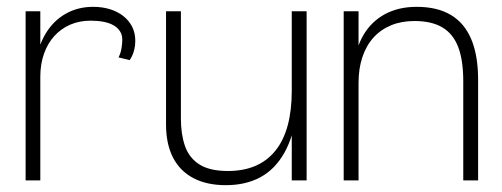

<svg xmlns="http://www.w3.org/2000/svg" viewBox="-20 -528 1470 562"><path d="M55 0V-495H98V-331L84 -338.5Q90.5 -391 113.2 -429Q136 -467 171.8 -487.5Q207.5 -508 253 -508Q279.5 -508 302 -501Q324.5 -494 341 -481Q357.5 -468 366.8 -449.8Q376 -431.5 376 -408.5Q376 -395 373.2 -383.5Q370.5 -372 366.5 -364Q362.5 -356 359.5 -352L327 -360Q333.5 -372.5 335.8 -387.8Q338 -403 338 -411Q338 -426 331.2 -436.5Q324.5 -447 312.2 -454Q300 -461 283 -464.2Q266 -467.5 245.5 -467.5Q212.5 -467.5 185.5 -455.8Q158.5 -444 139 -422.5Q119.5 -401 108.8 -370.8Q98 -340.5 98 -303.5V0Z M641 14Q585 14 545.8 -6.8Q506.5 -27.5 486.2 -67.2Q466 -107 466 -163.5V-495H509.5V-181Q509.5 -135 521.5 -100.5Q533.5 -66 563.5 -46.8Q593.5 -27.5 647 -27.5Q693 -27.5 727.8 -42.5Q762.5 -57.5 786.2 -87Q810 -116.5 822 -160.5Q834 -204.5 834 -262V-495H877.5V0H834V-176.5L849.5 -202Q839 -127.5 811.8 -79.8Q784.5 -32 741.8 -9Q699 14 641 14Z M986 0V-495H1029.5V-334L1016.5 -330.5Q1020.5 -386 1044 -425.8Q1067.5 -465.5 1107.2 -486.8Q1147 -508 1199.5 -508Q1260 -508 1299.8 -484.2Q1339.5 -460.5 1359.5 -413Q1379.5 -365.5 1379.5 -293.5V0H1336V-290Q1336 -352 1321 -390.8Q1306 -429.5 1274.5 -448Q1243 -466.5 1193 -466.5Q1155 -466.5 1124.8 -454Q1094.5 -441.5 1073.2 -418Q1052 -394.5 1040.8 -361Q1029.5 -327.5 1029.5 -285.5V0Z"/></svg>

Font: Russolo 10pt ExtraLight
Style: Regular
Weight: 200
Designer: Micah Stupak-Hahn
Version: Version 1.000